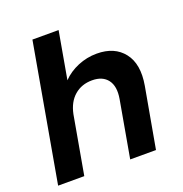

<svg xmlns="http://www.w3.org/2000/svg" viewBox="-132 -856 926 973"><g transform="rotate(-20 330.5 -370.0)"><path d="M17.1 0 147.9 -740.2H289.1L244.1 -485.8Q277.8 -521 326.7 -541.5Q375.5 -562 429.2 -562Q524.9 -562 573.7 -499.5Q622.6 -437 603 -325.2L544.9 0H405.8L460 -306.2Q471.2 -371.6 444.3 -407.2Q417.5 -442.9 360.8 -442.9Q304.2 -442.9 265.4 -409.4Q226.6 -376 213.9 -314L158.2 0Z"/></g></svg>

Font: SVN-Poppins SemiBold
Style: Italic
Weight: 600
Italic angle: -10°
Designer: Ninad Kale (Devanagari), Jonny Pinhorn (Latin)
Foundry: Indian Type Foundry
Version: Version 3.002 2017